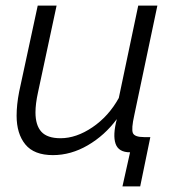

<svg xmlns="http://www.w3.org/2000/svg" viewBox="-20 -541 637 682"><path d="M415 121 442 0Q401 0 390.5 -30.5Q380 -61 395 -118Q352 -60 292 -25Q232 10 168 10Q101 10 70 -28Q39 -66 39 -130Q39 -169 48 -215L114 -521H181L115 -213Q106 -172 106 -142Q106 -96 127 -73Q148 -50 195 -50Q251 -50 308.5 -89Q366 -128 402 -193L471 -521H539L457 -132Q446 -83 452 -68.5Q458 -54 492 -54H514L478 121Z"/></svg>

Font: Raleway
Style: Italic
Weight: 400
Italic angle: -12°
Designer: Matt McInerney, Pablo Impallari, Rodrigo Fuenzalida
Foundry: Matt McInerney, Pablo Impallari, Rodrigo Fuenzalida
Version: Version 4.026